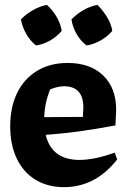

<svg xmlns="http://www.w3.org/2000/svg" viewBox="-20 -759 528 790"><path d="M243 11Q176 11 126 -19.5Q76 -50 49 -106.5Q22 -163 22 -239Q22 -318 50.5 -376.5Q79 -435 132.5 -467.5Q186 -500 258 -500Q351 -500 404.5 -448.5Q458 -397 458 -307L455 -243Q370 -227 302.5 -218Q235 -209 168 -204Q193 -101 307 -101Q368 -101 452 -131L462 -103Q373 11 243 11ZM186 -391Q164 -335 162 -277L321 -278L323 -316Q323 -404 244 -404Q217 -404 186 -391ZM173 -739Q197 -717 213 -689.5Q229 -662 234 -632Q215 -609 186.5 -592.5Q158 -576 128 -572Q105 -590 88.5 -618.5Q72 -647 66 -679Q87 -701 115 -717Q143 -733 173 -739ZM381 -739Q403 -717 420 -689.5Q437 -662 442 -632Q423 -609 394 -592.5Q365 -576 336 -572Q312 -590 295.5 -618.5Q279 -647 274 -679Q295 -701 322.5 -717Q350 -733 381 -739Z"/></svg>

Font: Piazzolla
Style: Bold
Weight: 700
Designer: Juan Pablo del Peral
Foundry: Huerta Tipografica
Version: Version 1.330